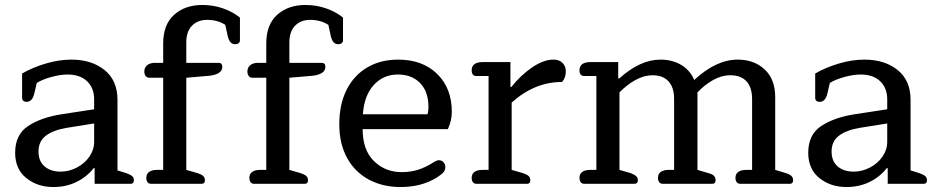

<svg xmlns="http://www.w3.org/2000/svg" viewBox="-20 -740 3770 773"><path d="M41 -125Q41 -198 93 -232.5Q145 -267 228 -280L359 -300V-340Q359 -386 330.5 -413Q302 -440 252 -440Q223 -440 186.5 -430Q150 -420 128 -406L118 -363Q110 -330 87 -330Q78 -330 73.5 -334.5Q69 -339 69 -346V-444Q110 -468 163.5 -484Q217 -500 267 -500Q349 -500 401 -458Q453 -416 453 -338V-54L488 -43Q505 -37 512 -31Q519 -25 519 -14Q519 0 506 0H361V-63H357Q330 -28 288 -7.5Q246 13 195 13Q131 13 86 -23Q41 -59 41 -125ZM359 -169V-243L247 -225Q194 -216 164.5 -193.5Q135 -171 135 -130Q135 -91 159.5 -70Q184 -49 224 -49Q258 -49 289.5 -65.5Q321 -82 340 -109.5Q359 -137 359 -169Z M588 0Q579 0 574 -6.5Q569 -13 569 -24Q569 -40 580.5 -48Q592 -56 612 -56H637V-427H581Q572 -427 566.5 -434Q561 -441 561 -452Q561 -468 572.5 -477.5Q584 -487 604 -487H637V-565Q637 -641 681 -680.5Q725 -720 795 -720Q840 -720 880 -705.5Q920 -691 946 -669V-577Q946 -571 941 -566.5Q936 -562 927 -562Q915 -562 908 -570Q901 -578 897 -594L887 -640Q856 -660 814 -660Q776 -660 753 -636.5Q730 -613 730 -569V-487H860Q875 -487 875 -471Q875 -441 823 -435L730 -427V-56L775 -43Q791 -38 798 -31.5Q805 -25 805 -14Q805 0 792 0Z M1003 0Q994 0 989 -6.5Q984 -13 984 -24Q984 -40 995.5 -48Q1007 -56 1027 -56H1052V-427H996Q987 -427 981.5 -434Q976 -441 976 -452Q976 -468 987.5 -477.5Q999 -487 1019 -487H1052V-565Q1052 -641 1096 -680.5Q1140 -720 1210 -720Q1255 -720 1295 -705.5Q1335 -691 1361 -669V-577Q1361 -571 1356 -566.5Q1351 -562 1342 -562Q1330 -562 1323 -570Q1316 -578 1312 -594L1302 -640Q1271 -660 1229 -660Q1191 -660 1168 -636.5Q1145 -613 1145 -569V-487H1275Q1290 -487 1290 -471Q1290 -441 1238 -435L1145 -427V-56L1190 -43Q1206 -38 1213 -31.5Q1220 -25 1220 -14Q1220 0 1207 0Z M1346 -240Q1346 -320 1375.5 -378.5Q1405 -437 1458.5 -468.5Q1512 -500 1583 -500Q1681 -500 1740 -442.5Q1799 -385 1799 -290Q1799 -254 1783 -220H1440Q1440 -136 1485.5 -91.5Q1531 -47 1597 -47Q1633 -47 1663 -56.5Q1693 -66 1723 -85Q1738 -95 1747 -95Q1758 -95 1765.5 -87Q1773 -79 1773 -67Q1773 -55 1764.5 -45.5Q1756 -36 1738 -25Q1677 13 1593 13Q1521 13 1465 -17Q1409 -47 1377.5 -104Q1346 -161 1346 -240ZM1701 -280Q1705 -291 1705 -309Q1705 -371 1671.5 -405.5Q1638 -440 1582 -440Q1523 -440 1484.5 -397.5Q1446 -355 1441 -280Z M1898 0Q1889 0 1884 -6.5Q1879 -13 1879 -24Q1879 -40 1890.5 -48Q1902 -56 1922 -56H1947V-434H1898Q1879 -434 1879 -457Q1879 -474 1890.5 -482Q1902 -490 1922 -490H2035V-390H2039Q2075 -436 2121.5 -468Q2168 -500 2208 -500Q2232 -500 2245 -486.5Q2258 -473 2258 -453Q2258 -427 2243 -410Q2132 -410 2040 -327V-56L2085 -43Q2101 -38 2108 -31.5Q2115 -25 2115 -14Q2115 0 2102 0Z M2332 0Q2323 0 2318 -6.5Q2313 -13 2313 -24Q2313 -40 2324.5 -48Q2336 -56 2356 -56H2381V-434H2332Q2313 -434 2313 -457Q2313 -474 2324.5 -482Q2336 -490 2356 -490H2469V-424H2473Q2557 -500 2639 -500Q2686 -500 2722 -479Q2758 -458 2775 -418Q2863 -500 2950 -500Q3016 -500 3058.5 -460.5Q3101 -421 3101 -349V-56L3144 -43Q3160 -38 3166.5 -31.5Q3173 -25 3173 -14Q3173 0 3160 0H2960Q2951 0 2946 -6.5Q2941 -13 2941 -24Q2941 -40 2952.5 -48Q2964 -56 2984 -56H3008V-341Q3008 -388 2985.5 -412.5Q2963 -437 2920 -437Q2885 -437 2850.5 -417.5Q2816 -398 2788 -368V-56L2832 -43Q2848 -39 2854.5 -32Q2861 -25 2861 -14Q2861 0 2848 0H2648Q2639 0 2634 -6.5Q2629 -13 2629 -24Q2629 -40 2640.5 -48Q2652 -56 2672 -56H2694V-341Q2694 -388 2671.5 -412.5Q2649 -437 2607 -437Q2573 -437 2538.5 -418Q2504 -399 2474 -368V-56L2519 -43Q2535 -37 2541.5 -30.5Q2548 -24 2548 -14Q2548 0 2534 0Z M3234 -125Q3234 -198 3286 -232.5Q3338 -267 3421 -280L3552 -300V-340Q3552 -386 3523.5 -413Q3495 -440 3445 -440Q3416 -440 3379.5 -430Q3343 -420 3321 -406L3311 -363Q3303 -330 3280 -330Q3271 -330 3266.5 -334.5Q3262 -339 3262 -346V-444Q3303 -468 3356.5 -484Q3410 -500 3460 -500Q3542 -500 3594 -458Q3646 -416 3646 -338V-54L3681 -43Q3698 -37 3705 -31Q3712 -25 3712 -14Q3712 0 3699 0H3554V-63H3550Q3523 -28 3481 -7.5Q3439 13 3388 13Q3324 13 3279 -23Q3234 -59 3234 -125ZM3552 -169V-243L3440 -225Q3387 -216 3357.5 -193.5Q3328 -171 3328 -130Q3328 -91 3352.5 -70Q3377 -49 3417 -49Q3451 -49 3482.5 -65.5Q3514 -82 3533 -109.5Q3552 -137 3552 -169Z"/></svg>

Font: Maitree Medium
Style: Regular
Weight: 500
Designer: CadsonDemak Team
Foundry: CadsonDemak
Version: Version 1.010